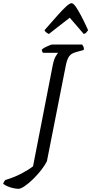

<svg xmlns="http://www.w3.org/2000/svg" viewBox="-142 -983 572 1203"><path d="M-26 200Q-39 200 -58 196Q-77 192 -94.5 184.5Q-112 177 -122 169Q-120 161 -116 154.5Q-112 148 -109 145Q-53 128 -8 104.5Q37 81 65 59L188 -572Q196 -612 207 -630Q218 -648 222 -652H127Q125 -655 122.5 -660.5Q120 -666 120 -672Q128 -680 141.5 -687Q155 -694 168 -699Q181 -704 186 -704H373Q376 -700 380.5 -691Q385 -682 383 -670L336 -657Q305 -649 291.5 -630.5Q278 -612 270 -571L152 27Q140 52 116.5 82Q93 112 65.5 139Q38 166 13 183Q-12 200 -26 200ZM164 -770Q154 -775 146.5 -781Q139 -787 137 -794Q182 -845 215.5 -883Q249 -921 272 -942Q295 -963 306 -963Q317 -963 332 -942Q347 -921 367 -883Q387 -845 410 -794Q406 -788 400 -780.5Q394 -773 383 -770L295 -872Z"/></svg>

Font: Texturina Medium 12pt
Style: Italic
Weight: 400
Italic angle: -11°
Version: Version 1.002